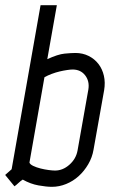

<svg xmlns="http://www.w3.org/2000/svg" viewBox="-25 -715 463 743"><path d="M89 -86Q91 -79 103.5 -73Q116 -67 132 -63Q148 -59 163.5 -57Q179 -55 188 -55Q218 -55 243.5 -77.5Q269 -100 275 -132L317 -369Q322 -401 304.5 -423.5Q287 -446 256 -446Q248 -446 234.5 -444Q221 -442 206 -438.5Q191 -435 175 -429Q159 -423 147 -416ZM158 -486Q199 -505 225 -507.5Q251 -510 267 -510Q295 -510 318 -498.5Q341 -487 356 -467.5Q371 -448 377 -422Q383 -396 378 -366L337 -136Q332 -106 316.5 -79.5Q301 -53 279.5 -33.5Q258 -14 231 -3Q204 8 176 8Q155 8 124 2.5Q93 -3 63 -20Q55 -15 46.5 -7Q38 1 31 6L-5 -38L20 -60L132 -695H195Z"/></svg>

Font: Marvel
Style: Bold Italic
Weight: 700
Italic angle: -12°
Designer: Carolina Trebol
Foundry: Carolina Trebol
Version: Version 1.001